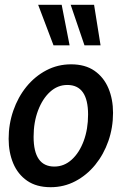

<svg xmlns="http://www.w3.org/2000/svg" viewBox="-20 -770 521 800"><path d="M191 10Q132 10 93.2 -16.8Q54.5 -43.5 35.2 -89.2Q16 -135 16 -191.5Q16 -253 35.5 -309.2Q55 -365.5 90.2 -408.8Q125.5 -452 173 -477Q220.5 -502 276 -502Q335 -502 373.8 -475Q412.5 -448 431.8 -402.2Q451 -356.5 451 -300Q451 -238 431.5 -182.2Q412 -126.5 376.8 -83.2Q341.5 -40 294 -15Q246.5 10 191 10ZM206.5 -76Q247 -76 278.8 -104.8Q310.5 -133.5 328.8 -182.8Q347 -232 347 -292.5Q347 -416 260.5 -416Q220 -416 188.5 -387.2Q157 -358.5 138.5 -309.5Q120 -260.5 120 -200Q120 -76 206.5 -76ZM399 -581H332L274.5 -750H372ZM270 -581H203L139 -750H237Z"/></svg>

Font: Cabin Condensed Medium
Style: Italic
Weight: 500
Width: 3
Italic angle: -10°
Designer: Pablo Impallari
Foundry: Pablo Impallari. http://www.impallari.com Igino Marini. http://www.ikern.com
Version: Version 3.001; ttfautohint (v1.8.3)